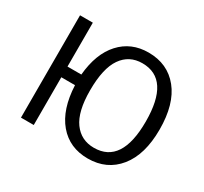

<svg xmlns="http://www.w3.org/2000/svg" viewBox="-145 -903 1185 1118"><g transform="rotate(30 447.0 -344.0)"><path d="M558 -700Q687 -700 762 -607Q837 -514 837 -343Q837 -175 761.5 -81.5Q686 12 558 12Q435 12 361.5 -75Q288 -162 281 -321H189V0H103V-688H189V-393H282Q295 -539 368.5 -619.5Q442 -700 558 -700ZM558 -60Q744 -60 744 -343Q744 -628 558 -628Q470 -628 421 -557.5Q372 -487 372 -339Q372 -197 421.5 -128.5Q471 -60 558 -60Z"/></g></svg>

Font: FiraGO Book
Style: Regular
Weight: 350
Designer: bBox Type
Foundry: bBox Type GmbH
Version: Version 1.001;PS 001.001;hotconv 1.0.88;makeotf.lib2.5.64775